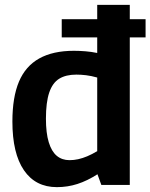

<svg xmlns="http://www.w3.org/2000/svg" viewBox="-20 -760 619 790"><path d="M234 -606V-681H579V-606ZM397 1 381 -43Q339 -16 298.5 -3Q258 10 214 10Q126 10 78.5 -59.5Q31 -129 31 -260Q31 -360 58 -424Q85 -488 141.5 -519.5Q198 -551 284 -551Q307 -551 331.5 -549Q356 -547 380 -542V-740H514V1ZM380 -138V-441Q355 -448 334 -450.5Q313 -453 294 -453Q251 -453 223.5 -436Q196 -419 182.5 -379Q169 -339 169 -272Q169 -213 180.5 -175Q192 -137 213.5 -119Q235 -101 266 -101Q284 -101 302 -105Q320 -109 339 -117Q358 -125 380 -138Z"/></svg>

Font: Georama ExtraCondensed Thin SemiBold
Style: Regular
Weight: 600
Version: Version 1.001